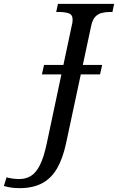

<svg xmlns="http://www.w3.org/2000/svg" viewBox="-175 -734 611 994"><path d="M42 -349 53 -398H354L343 -349ZM-73 240Q-100 240 -118.5 237Q-137 234 -155 229L-141 184Q-128 188 -109.5 190.5Q-91 193 -76 193Q-41 193 -14.5 176.5Q12 160 32 120Q52 80 67 9L197 -604Q199 -610 200 -619Q201 -628 201 -632Q201 -658 181 -665Q161 -672 129 -672H116L125 -714H416L407 -672H394Q372 -672 352 -667Q332 -662 318 -647Q304 -632 297 -600L167 8Q150 87 120 138.5Q90 190 42.5 215Q-5 240 -73 240Z"/></svg>

Font: Noto Serif
Style: Italic
Weight: 400
Italic angle: -12°
Designer: Monotype Design Team
Foundry: Monotype Imaging Inc.
Version: Version 2.013